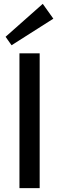

<svg xmlns="http://www.w3.org/2000/svg" viewBox="-20 -977 307 997"><path d="M186 -700V0H81V-700ZM257 -880 40 -742 9 -786 202 -957Z"/></svg>

Font: Pathway Extreme 8pt Thin 12pt Medium
Style: Regular
Weight: 500
Version: Version 1.001;gftools[0.9.26]